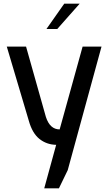

<svg xmlns="http://www.w3.org/2000/svg" viewBox="-20 -789 590 1046"><path d="M286 0Q234 -1 195 -32Q156 -63 137 -131L17 -535H122L230 -152Q252 -84 305 -84L430 -535H533L349 138L301 237H221ZM330 -769H414L292 -631H233Z"/></svg>

Font: Exo Medium
Style: Regular
Weight: 500
Designer: Natanael Gama
Foundry: Natanael Gama
Version: Version 1.500; ttfautohint (v1.6)